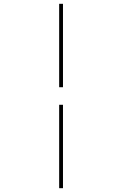

<svg xmlns="http://www.w3.org/2000/svg" viewBox="-20 -843 640 1006"><path d="M290 -386V-823H310V-386ZM290 143V-294H310V143Z"/></svg>

Font: Iosevka Curly Thin Extended
Style: Regular
Weight: 100
Width: 7
Monospace: yes
Designer: Belleve Invis
Foundry: Belleve Invis
Version: Version 11.1.0; ttfautohint (v1.8.3)